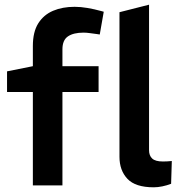

<svg xmlns="http://www.w3.org/2000/svg" viewBox="-20 -790 771 818"><path d="M120 0V-398H10V-486L120 -508V-594Q120 -654 143 -690.5Q166 -727 206 -744Q246 -761 298 -761Q324 -761 353 -756Q382 -751 411 -743L422 -740L405 -643L392 -645Q376 -647 362 -649Q348 -651 336 -651Q293 -651 269.5 -635Q246 -619 246 -580V-508H400V-398H246V0ZM635 8Q557 8 523 -28Q489 -64 489 -122V-738L615 -770V-150Q615 -127 628.5 -114.5Q642 -102 674 -102Q682 -102 692 -102.5Q702 -103 712 -104L709 -7Q691 0 671.5 4Q652 8 635 8Z"/></svg>

Font: REM Medium
Style: Regular
Weight: 500
Designer: Octavio Pardo
Foundry: Ashler Design
Version: Version 1.005;gftools[0.9.28]